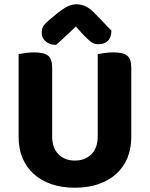

<svg xmlns="http://www.w3.org/2000/svg" viewBox="-20 -861 701 898"><path d="M330 17Q268 17 219.5 0Q171 -17 137 -48Q103 -79 85 -122.5Q67 -166 67 -220V-608Q78 -610 98.5 -613Q119 -616 140 -616Q185 -616 204.5 -601Q224 -586 224 -542V-223Q224 -169 253.5 -139.5Q283 -110 330 -110Q378 -110 407.5 -139.5Q437 -169 437 -223V-608Q448 -610 468.5 -613Q489 -616 510 -616Q555 -616 574.5 -601Q594 -586 594 -542V-220Q594 -166 576 -122.5Q558 -79 524 -48Q490 -17 441 0Q392 17 330 17ZM335 -737Q312 -716 288.5 -693.5Q265 -671 242 -651Q213 -651 194 -667Q175 -683 175 -708Q175 -728 184.5 -741.5Q194 -755 218 -774L253 -803Q279 -823 298.5 -832Q318 -841 337 -841Q361 -841 380.5 -831.5Q400 -822 420 -802L501 -718Q501 -686 484.5 -670Q468 -654 439 -654Q420 -654 405 -665.5Q390 -677 367 -701Z"/></svg>

Font: Baloo Paaji 2
Style: Bold
Weight: 700
Designer: Shuchita Grover, Noopur Datye and Ek Type
Foundry: Ek Type
Version: Version 1.640;hotconv 1.0.111;makeotfexe 2.5.65597; ttfautoh